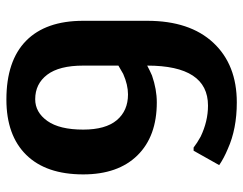

<svg xmlns="http://www.w3.org/2000/svg" viewBox="-100 -650 760 600"><g transform="rotate(90 280.0 -350.0)"><path d="M291 10Q170 10 107.5 -51.5Q45 -113 45 -230V-430Q45 -563 113.5 -636.5Q182 -710 300 -710Q383 -710 445 -682Q474 -670 496 -655L451 -575H441Q427 -586 407 -597Q359 -620 310 -620Q185 -620 185 -430Q200 -438 216 -445Q259 -460 300 -460Q406 -460 465.5 -399.5Q525 -339 525 -230Q525 -114 464 -52Q403 10 291 10ZM290 -80Q331 -80 358 -118Q385 -156 385 -230Q385 -300 355.5 -335Q326 -370 275 -370Q245 -370 211 -355L185 -340V-230Q185 -155 213.5 -117.5Q242 -80 290 -80Z"/></g></svg>

Font: Scada
Style: Bold
Weight: 700
Designer: Jovanny Lemonad
Foundry: Jovanny Lemonad
Version: Version 4.100;PS 004.100;hotconv 1.0.88;makeotf.lib2.5.64775